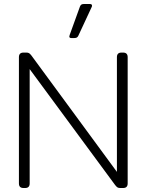

<svg xmlns="http://www.w3.org/2000/svg" viewBox="-20 -944 736 964"><path d="M328 -761 330 -769 381 -910Q384 -918 388.5 -921Q393 -924 403 -924H430Q442 -924 442 -916Q442 -911 440 -908L373 -764Q370 -758 365.5 -755.5Q361 -753 353 -753H338Q328 -753 328 -761ZM75 -23V-657Q75 -680 98 -680H112Q121 -680 126 -677Q131 -674 138 -665L567 -81V-657Q567 -680 590 -680H598Q621 -680 621 -657V-23Q621 0 598 0H584Q575 0 570 -3Q565 -6 558 -15L129 -597V-23Q129 0 106 0H98Q75 0 75 -23Z"/></svg>

Font: Mitr ExtraLight
Style: Regular
Weight: 250
Designer: Thanarat Vachiruckul
Foundry: Cadson Demak Co.,Ltd.
Version: Version 1.000